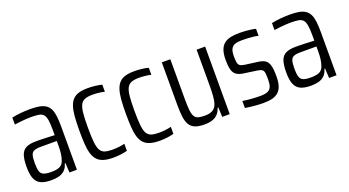

<svg xmlns="http://www.w3.org/2000/svg" viewBox="-44 -936 2474 1362"><g transform="rotate(-20 1193.5 -255.0)"><path d="M169.8 8Q123.5 8 93.7 -4.9Q63.8 -17.8 49.7 -50.1Q35.6 -82.4 35.6 -140.2Q35.6 -197.8 47.1 -230.1Q58.7 -262.4 86.2 -275.7Q113.7 -289 162.2 -289Q174.1 -289 190.3 -288.7Q206.6 -288.5 225.2 -287.8Q243.9 -287.1 262.9 -286.3Q282 -285.5 300.1 -284.5V-322.9Q300.1 -371.8 295.4 -400Q290.6 -428.2 278.3 -441.7Q265.9 -455.3 242.8 -458.9Q219.8 -462.6 182.7 -462.6Q167.3 -462.6 146.8 -461.2Q126.3 -459.7 104.3 -457.5Q82.4 -455.3 60.5 -451.8V-504.4Q93.1 -511.5 128.2 -514.7Q163.3 -518 200.8 -518Q242.5 -518 271.2 -512.2Q299.8 -506.4 318.1 -493Q336.4 -479.7 346.7 -457.3Q357 -435 360.7 -402.3Q364.4 -369.5 364.4 -324.6V0H308.1L304.1 -72H299Q289.9 -39.7 271.3 -22.4Q252.6 -5 226.8 1.5Q201 8 169.8 8ZM188.3 -47.4Q213.7 -47.4 232.2 -51.1Q250.8 -54.7 264 -65Q277.3 -75.3 284.2 -94.3Q292.6 -116.8 296.4 -143.6Q300.1 -170.5 300.1 -205.1V-240.7H179.4Q145.9 -240.7 128.4 -233.2Q111 -225.8 105.2 -205Q99.4 -184.3 99.4 -144Q99.4 -105 106.2 -84.1Q113.1 -63.1 132.5 -55.2Q151.9 -47.4 188.3 -47.4Z M637.7 8Q593.2 8 563.7 -1.5Q534.1 -11 516.6 -30.8Q499 -50.5 490 -81.3Q481 -112.1 478.3 -155.3Q475.5 -198.5 475.5 -254.5Q475.5 -315.8 479.2 -360.7Q482.9 -405.7 493.2 -435.9Q503.4 -466.2 521.4 -484.3Q539.5 -502.4 567.3 -510.2Q595.1 -518 635.3 -518Q661.5 -518 691.5 -514.5Q721.5 -510.9 740.1 -505.4V-452.3Q720.6 -457.3 696.3 -459.9Q672.1 -462.6 649.5 -462.6Q614.4 -462.6 592.4 -454.2Q570.4 -445.8 559.1 -424Q547.7 -402.2 543.8 -361.4Q539.8 -320.5 539.8 -255.5Q539.8 -188.5 543.8 -147.1Q547.7 -105.8 559.3 -84Q570.9 -62.2 593.2 -54.8Q615.4 -47.4 651 -47.4Q676 -47.4 700.5 -50.3Q725 -53.3 743.5 -58.2V-5.1Q721.7 1 693.6 4.5Q665.4 8 637.7 8Z M988.7 8Q944.2 8 914.7 -1.5Q885.1 -11 867.6 -30.8Q850 -50.5 841 -81.3Q832 -112.1 829.3 -155.3Q826.5 -198.5 826.5 -254.5Q826.5 -315.8 830.2 -360.7Q833.9 -405.7 844.2 -435.9Q854.4 -466.2 872.4 -484.3Q890.5 -502.4 918.3 -510.2Q946.1 -518 986.3 -518Q1012.5 -518 1042.5 -514.5Q1072.5 -510.9 1091.1 -505.4V-452.3Q1071.6 -457.3 1047.3 -459.9Q1023.1 -462.6 1000.5 -462.6Q965.4 -462.6 943.4 -454.2Q921.4 -445.8 910.1 -424Q898.7 -402.2 894.8 -361.4Q890.8 -320.5 890.8 -255.5Q890.8 -188.5 894.8 -147.1Q898.7 -105.8 910.3 -84Q921.9 -62.2 944.2 -54.8Q966.4 -47.4 1002 -47.4Q1027 -47.4 1051.5 -50.3Q1076 -53.3 1094.5 -58.2V-5.1Q1072.7 1 1044.6 4.5Q1016.4 8 988.7 8Z M1325.2 8Q1281.9 8 1255.3 -3Q1228.7 -14.1 1214.5 -37.6Q1200.3 -61.2 1195.6 -98.4Q1190.8 -135.5 1190.8 -187.3V-510H1255.2V-207.5Q1255.2 -154.7 1258.9 -123.1Q1262.6 -91.6 1272.9 -75.7Q1283.2 -59.9 1301.6 -55Q1320 -50.1 1349.5 -50.1Q1386 -50.1 1407.4 -62.2Q1428.7 -74.3 1438.4 -98.6Q1448 -122.8 1450.8 -159.5Q1453.5 -196.2 1453.5 -244.9V-510H1517.9V0H1461.5L1458.1 -72.6H1453Q1444.9 -46 1428.9 -27.9Q1412.8 -9.7 1387.5 -0.9Q1362.1 8 1325.2 8Z M1769.5 8Q1748 8 1723.2 6.2Q1698.4 4.5 1675 1.7Q1651.7 -1.1 1634 -4.1V-57.2Q1649.9 -54.7 1666.1 -52.7Q1682.3 -50.7 1698.7 -49.5Q1715.1 -48.3 1732.3 -47.6Q1749.5 -46.8 1767 -46.8Q1804.2 -46.8 1823.7 -56.1Q1843.3 -65.4 1850.7 -85.3Q1858.1 -105.2 1858.1 -137.3Q1858.1 -170.5 1855.6 -187.7Q1853.2 -204.9 1842.3 -212.8Q1831.4 -220.7 1805.6 -224.1L1703.7 -238.6Q1672.8 -243.6 1654.7 -257.2Q1636.5 -270.8 1629.3 -298.2Q1622 -325.6 1622 -370.3Q1622 -416.1 1632.5 -444.9Q1642.9 -473.7 1663.2 -489.7Q1683.5 -505.8 1712.8 -511.9Q1742.1 -518 1779.4 -518Q1800.5 -518 1822.8 -516.2Q1845.2 -514.5 1865.7 -511.7Q1886.3 -508.9 1900.3 -504.9V-451.8Q1884.3 -456.3 1865.3 -458.5Q1846.3 -460.7 1824.7 -461.9Q1803.1 -463.2 1778.2 -463.2Q1747.8 -463.2 1727.3 -456.7Q1706.8 -450.3 1696.3 -431.6Q1685.8 -412.9 1685.8 -375.1Q1685.8 -346 1688.8 -329Q1691.7 -312 1702.8 -304.1Q1713.9 -296.2 1736.7 -292.8L1833.8 -279.9Q1865.1 -276 1884.4 -264.4Q1903.7 -252.8 1912.5 -224.3Q1921.3 -195.8 1921.3 -139.5Q1921.3 -98.3 1912.8 -70Q1904.3 -41.6 1885.9 -24.3Q1867.6 -7 1839.1 0.5Q1810.5 8 1769.5 8Z M2129.8 8Q2083.5 8 2053.7 -4.9Q2023.8 -17.8 2009.7 -50.1Q1995.6 -82.4 1995.6 -140.2Q1995.6 -197.8 2007.1 -230.1Q2018.7 -262.4 2046.2 -275.7Q2073.7 -289 2122.2 -289Q2134.1 -289 2150.3 -288.7Q2166.6 -288.5 2185.2 -287.8Q2203.9 -287.1 2222.9 -286.3Q2242 -285.5 2260.1 -284.5V-322.9Q2260.1 -371.8 2255.4 -400Q2250.6 -428.2 2238.3 -441.7Q2225.9 -455.3 2202.8 -458.9Q2179.8 -462.6 2142.7 -462.6Q2127.3 -462.6 2106.8 -461.2Q2086.3 -459.7 2064.3 -457.5Q2042.4 -455.3 2020.5 -451.8V-504.4Q2053.1 -511.5 2088.2 -514.7Q2123.3 -518 2160.8 -518Q2202.5 -518 2231.2 -512.2Q2259.8 -506.4 2278.1 -493Q2296.4 -479.7 2306.7 -457.3Q2317 -435 2320.7 -402.3Q2324.4 -369.5 2324.4 -324.6V0H2268.1L2264.1 -72H2259Q2249.9 -39.7 2231.3 -22.4Q2212.6 -5 2186.8 1.5Q2161 8 2129.8 8ZM2148.3 -47.4Q2173.7 -47.4 2192.2 -51.1Q2210.8 -54.7 2224 -65Q2237.3 -75.3 2244.2 -94.3Q2252.6 -116.8 2256.4 -143.6Q2260.1 -170.5 2260.1 -205.1V-240.7H2139.4Q2105.9 -240.7 2088.4 -233.2Q2071 -225.8 2065.2 -205Q2059.4 -184.3 2059.4 -144Q2059.4 -105 2066.2 -84.1Q2073.1 -63.1 2092.5 -55.2Q2111.9 -47.4 2148.3 -47.4Z"/></g></svg>

Font: Saira Thin Condensed
Style: Regular
Weight: 100
Width: 3
Version: Version 1.101